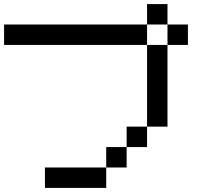

<svg xmlns="http://www.w3.org/2000/svg" viewBox="-20 -920 1040 940"><path d="M800 -300H700V-700H800ZM0 -700V-800H700V-700ZM800 -700V-800H900V-700ZM800 -900V-800H700V-900ZM200 0V-100H500V0ZM500 -100V-200H600V-100ZM600 -200V-300H700V-200Z"/></svg>

Font: Galmuri9 Regular
Style: Regular
Weight: 400
Designer: Lee Minseo (quiple)
Version: Version 2.399;hotconv 1.1.1;makeotfexe 2.6.0 DEVELOPMENT